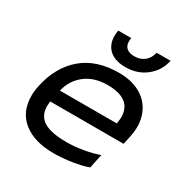

<svg xmlns="http://www.w3.org/2000/svg" viewBox="-159 -808 926 956"><g transform="rotate(30 304.0 -330.0)"><path d="M247 -643Q247 -659 250 -675H325Q323 -668 323 -655Q323 -630 338.5 -617Q354 -604 383 -604Q417 -604 440 -622.5Q463 -641 471 -675H551Q538 -613 489 -574Q440 -535 371 -535Q311 -535 279 -564Q247 -593 247 -643ZM38 -178Q38 -208 45 -239Q71 -359 150.5 -427Q230 -495 360 -495Q427 -495 475 -470.5Q523 -446 547.5 -403Q572 -360 572 -306Q572 -279 566 -250L555 -200H133Q131 -182 131 -174Q131 -117 173 -91Q215 -65 304 -65Q350 -65 399 -73.5Q448 -82 487 -96L470 -15Q435 -2 380.5 6.5Q326 15 275 15Q165 15 101.5 -35.5Q38 -86 38 -178ZM475 -271Q479 -297 479 -308Q479 -414 340 -414Q264 -414 213.5 -375Q163 -336 148 -271Z"/></g></svg>

Font: Prompt
Style: Italic
Weight: 400
Italic angle: -12°
Designer: Katatrad Team
Foundry: CadsonDemak
Version: Version 1.001